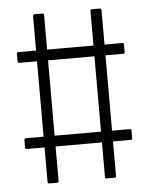

<svg xmlns="http://www.w3.org/2000/svg" viewBox="-48 -653 537 693"><g transform="rotate(-5 221.0 -306.5)"><path d="M103 0Q97 0 97 -6V-131H33Q27 -131 27 -137V-164Q27 -170 33 -170H97V-443H33Q27 -443 27 -449V-476Q27 -482 33 -482H97V-607Q97 -613 103 -613H131Q137 -613 137 -607V-482H305V-607Q305 -613 311 -613H339Q345 -613 345 -607V-482H409Q415 -482 415 -476V-449Q415 -443 409 -443H345V-170H409Q415 -170 415 -164V-137Q415 -131 409 -131H345V-6Q345 0 339 0H311Q305 0 305 -6V-131H137V-6Q137 0 131 0ZM137 -170H305V-443H137Z"/></g></svg>

Font: Sofia Sans Condensed Light
Style: Regular
Weight: 300
Designer: Botio Nikoltchev, Ani Petrova
Foundry: lettersoup
Version: Version 4.101